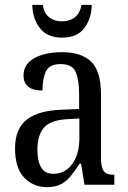

<svg xmlns="http://www.w3.org/2000/svg" viewBox="-20 -761 527 791"><path d="M173 10Q118 10 80 -29Q42 -68 42 -150Q42 -230 90 -268Q138 -306 236 -309L306 -312V-373Q306 -429 292.5 -463Q279 -497 230 -497Q183 -497 169 -466.5Q155 -436 155 -388Q77 -388 77 -450Q77 -497 121.5 -521.5Q166 -546 236 -546Q315 -546 355.5 -507Q396 -468 396 -372V-113Q396 -71 407.5 -56Q419 -41 448 -41H451V0H328L314 -87H308Q290 -59 272.5 -37Q255 -15 232 -2.5Q209 10 173 10ZM199 -45Q249 -45 278 -86Q307 -127 307 -191V-273L256 -270Q187 -266 160.5 -234.5Q134 -203 134 -144Q134 -98 149.5 -71.5Q165 -45 199 -45ZM236 -606Q174 -606 144 -645.5Q114 -685 113 -741H156Q162 -705 183.5 -689Q205 -673 236 -673Q266 -673 287.5 -689Q309 -705 316 -741H358Q357 -685 327.5 -645.5Q298 -606 236 -606Z"/></svg>

Font: Noto Serif Hebrew Condensed
Style: Regular
Weight: 400
Width: 3
Designer: Monotype Design Team
Foundry: Monotype Imaging Inc.
Version: Version 2.004; ttfautohint (v1.8.4.7-5d5b)